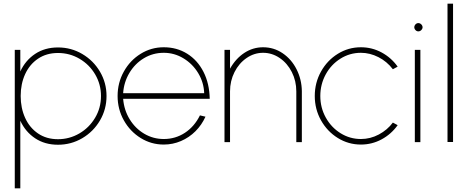

<svg xmlns="http://www.w3.org/2000/svg" viewBox="-20 -770 2549 1040"><path d="M60 250V-500H90V-383Q118 -443.5 170.5 -478.2Q223 -513 294 -513Q365.5 -513 425.8 -477.5Q486 -442 521.5 -381.8Q557 -321.5 557 -250Q557 -178 521.5 -117.5Q486 -57 425.8 -21.5Q365.5 14 294 14Q223 14 170.5 -20.8Q118 -55.5 90 -116V250ZM294 -483Q232 -483 186.2 -452.2Q140.5 -421.5 116.2 -368.5Q92 -315.5 92 -250Q92 -185 116 -131.8Q140 -78.5 185.8 -47.2Q231.5 -16 294 -16Q356 -16 409.5 -47Q463 -78 495 -131.8Q527 -185.5 527 -250Q527 -313 495.8 -366.5Q464.5 -420 411 -451.5Q357.5 -483 294 -483Z M867 13Q799 13 741.8 -22.5Q684.5 -58 650.8 -118.2Q617 -178.5 617 -250Q617 -322 650.8 -382.5Q684.5 -443 741.8 -478.5Q799 -514 867 -514Q938 -514 994 -479Q1050 -444 1082.2 -380.8Q1114.5 -317.5 1116 -235H647Q652 -173.5 682.5 -123.8Q713 -74 761.5 -45.5Q810 -17 867 -17Q930.5 -17 981.8 -50.8Q1033 -84.5 1063 -145L1093 -138Q1073 -93.5 1038.8 -59.2Q1004.5 -25 960.2 -6Q916 13 867 13ZM1086 -265Q1084 -323 1054 -373.2Q1024 -423.5 974.2 -453.8Q924.5 -484 867 -484Q808.5 -484 759.8 -454.8Q711 -425.5 681 -375.2Q651 -325 647 -265Z M1615 0H1585V-275Q1585 -331.5 1560.8 -379.5Q1536.5 -427.5 1495 -455.8Q1453.5 -484 1405 -484Q1357 -484 1315.8 -455.8Q1274.5 -427.5 1250.2 -379.5Q1226 -331.5 1226 -275V0H1196V-500H1226V-398Q1257 -453 1303.5 -483.5Q1350 -514 1405 -514Q1463.5 -514 1511.2 -481.5Q1559 -449 1586.5 -394.5Q1614 -340 1615 -277Z M2134 -92Q2099.5 -43.5 2047.2 -15.2Q1995 13 1935 13Q1867 13 1809.8 -22.5Q1752.5 -58 1718.8 -118.2Q1685 -178.5 1685 -250Q1685 -322 1718.8 -382.5Q1752.5 -443 1809.8 -478.5Q1867 -514 1935 -514Q1995 -514 2047.2 -485.8Q2099.5 -457.5 2134 -409L2108 -395Q2076 -437 2029.8 -460.5Q1983.5 -484 1935 -484Q1874.5 -484 1824 -452.2Q1773.5 -420.5 1744.2 -366.8Q1715 -313 1715 -250Q1715 -186.5 1744.8 -133Q1774.5 -79.5 1825 -48.2Q1875.5 -17 1935 -17Q1986 -17 2032 -41.5Q2078 -66 2108 -106Z M2257 -500V0H2227V-500ZM2246 -600Q2240 -600 2235 -603.2Q2230 -606.5 2227 -611.8Q2224 -617 2224 -622Q2224 -628 2227 -633.2Q2230 -638.5 2235 -641.8Q2240 -645 2246 -645Q2252 -645 2257.2 -641.8Q2262.5 -638.5 2265.8 -633.2Q2269 -628 2269 -622Q2269 -617 2265.8 -611.8Q2262.5 -606.5 2257.2 -603.2Q2252 -600 2246 -600Z M2404 -750H2434V-1H2404Z"/></svg>

Font: Urbanist
Style: Regular
Weight: 400
Designer: Corey Hu
Foundry: Corey Hu
Version: Version 1.2; befe77262ef67d88f1d94aa3d2e49ef1327b4483